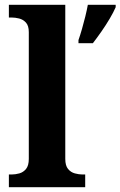

<svg xmlns="http://www.w3.org/2000/svg" viewBox="-20 -780 502 800"><path d="M17 0V-53H29Q44 -53 60.5 -57.5Q77 -62 88.5 -76Q100 -90 100 -118V-646Q100 -673 88 -686Q76 -699 59.5 -703Q43 -707 29 -707H17V-760H252V-118Q252 -90 263.5 -76Q275 -62 292 -57.5Q309 -53 323 -53H335V0ZM307 -613Q314 -633 321.5 -659Q329 -685 335.5 -711.5Q342 -738 346 -760H462V-750Q453 -729 437 -702Q421 -675 402.5 -648.5Q384 -622 367 -600H307Z"/></svg>

Font: Noto Serif Armenian
Style: Regular
Weight: 400
Designer: Monotype Design Team
Foundry: Monotype Imaging Inc.
Version: Version 2.007